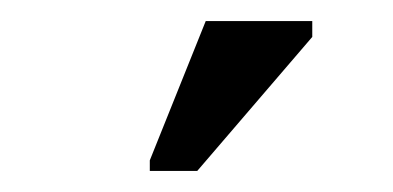

<svg xmlns="http://www.w3.org/2000/svg" viewBox="-20 -745 373 182"><path d="M122 -583V-593L175 -725H276V-710L167 -583Z"/></svg>

Font: Libra Sans
Style: Regular
Weight: 400
Foundry: Context Ltd
Version: Version 1.000; ttfautohint (v1.3)